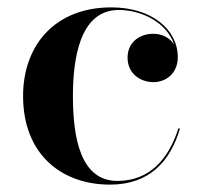

<svg xmlns="http://www.w3.org/2000/svg" viewBox="-20 -490 556 520"><path d="M467.5 -142H463C436.5 -58.5 384.5 0 298 0C198.5 0 177.5 -115.5 177.5 -230C177.5 -324 193.5 -463 301.5 -463C363.5 -463 432 -429 451.5 -369.5C439.5 -388.5 418 -398.5 395 -398.5C358 -398.5 325.5 -375.5 325.5 -334C325.5 -288 363.5 -267.5 395 -267.5C431.5 -267.5 461.5 -293 461.5 -335C461.5 -410 391 -470 281.5 -470C128 -470 42.5 -366.5 42.5 -230C42.5 -74 144.5 10 278 10C385 10 441.5 -53.5 467.5 -142Z"/></svg>

Font: Bodoni* 36pt Medium
Style: Regular
Weight: 500
Version: Version 2.3